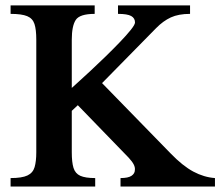

<svg xmlns="http://www.w3.org/2000/svg" viewBox="-20 -680 804 700"><path d="M763.7 0H419.4V-30.8Q447.3 -30.8 459.5 -39.1Q471.7 -47.4 471.7 -60.1Q473.1 -68.8 467.8 -79.8Q462.4 -90.8 448.7 -105.5L263.7 -296.4L241.7 -275.9V-125Q241.7 -88.4 248 -67.9Q254.4 -47.4 272.7 -39.1Q291 -30.8 327.1 -30.8V0H18.6V-30.8Q60.1 -30.8 80.1 -40.3Q100.1 -49.8 106.2 -70.8Q112.3 -91.8 112.3 -125V-535.2Q112.3 -572.3 105.7 -592.5Q99.1 -612.8 79.1 -621.1Q59.1 -629.4 18.6 -629.4V-660.2H325.2V-629.4Q270.5 -629.4 256.1 -607.2Q241.7 -585 241.7 -535.2V-359.4Q246.6 -363.8 265.4 -380.9Q284.2 -397.9 310.3 -422.1Q336.4 -446.3 364.5 -473.6Q392.6 -501 417 -526.4Q441.4 -551.8 456.8 -571Q472.2 -590.3 472.2 -598.1Q472.2 -613.8 458.3 -621.6Q444.3 -629.4 410.2 -629.4V-660.2H672.9V-629.4Q630.9 -629.4 602.8 -616.5Q574.7 -603.5 549.3 -577.6L352.1 -377L602.1 -120.6Q646 -75.2 684.8 -54.4Q723.6 -33.7 763.7 -30.8Z"/></svg>

Font: Awami Nastaliq
Style: Bold
Weight: 700
Designer: Peter Martin, SIL International
Foundry: SIL International
Version: Version 3.100